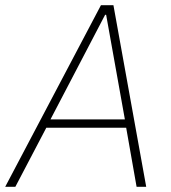

<svg xmlns="http://www.w3.org/2000/svg" viewBox="-36 -718 657 738"><path d="M489 0 449 -227H142L23 0H-16L352 -698H400L526 0ZM372 -661H368L158 -259H444Z"/></svg>

Font: IBM Plex Sans ExtLt
Style: Italic
Weight: 200
Italic angle: -11°
Designer: Mike Abbink, Paul van der Laan, Pieter van Rosmalen
Foundry: Bold Monday
Version: Version 3.005